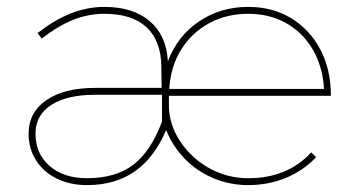

<svg xmlns="http://www.w3.org/2000/svg" viewBox="-20 -537 1028 557"><path d="M470 -232Q470 -190 488.5 -152Q507 -114 539 -84Q571 -54 612.5 -37Q654 -20 700 -20Q814 -20 883 -95L897 -81Q860 -42 809.5 -21Q759 0 700 0Q646 0 598 -20.5Q550 -41 515 -77.5Q480 -114 462 -160Q429 -81 372 -40.5Q315 0 232 0Q183 0 144.5 -19Q106 -38 84.5 -72Q63 -106 63 -149Q63 -211 114.5 -246.5Q166 -282 256 -282H449L448 -345Q447 -419 405 -458Q363 -497 283 -497Q237 -497 193.5 -480Q150 -463 101 -425L89 -441Q139 -480 186.5 -498.5Q234 -517 283 -517Q366 -517 414.5 -475.5Q463 -434 467 -359Q495 -433 557.5 -475Q620 -517 700 -517Q771 -517 825 -484Q879 -451 909.5 -393Q940 -335 940 -259H470ZM256 -262Q174 -262 128.5 -232.5Q83 -203 83 -149Q83 -91 124 -55.5Q165 -20 232 -20Q315 -20 366 -58.5Q417 -97 450 -184V-262ZM920 -279Q916 -345 887 -394Q858 -443 810 -470Q762 -497 700 -497Q637 -497 586.5 -469.5Q536 -442 505.5 -393Q475 -344 471 -279Z"/></svg>

Font: Alexandria Thin
Style: Regular
Weight: 250
Designer: Mohamed Gaber
Foundry: Kief Type Foundry
Version: Version 5.100